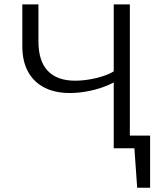

<svg xmlns="http://www.w3.org/2000/svg" viewBox="-20 -678 761 878"><path d="M545 0V-58H666.4L630.8 0ZM607.3 180.5 590.5 -58H666.4V180.5ZM500.1 0V-658H573.8V0ZM299.5 -252.6Q231.5 -252.6 182.8 -277.7Q134.1 -302.7 108.1 -350.5Q82.1 -398.3 82.1 -465.6V-658H155.8V-488.5Q155.8 -398.2 198.9 -353.6Q242 -309 322.9 -309Q355.5 -309 391.7 -315.2Q427.9 -321.5 459.6 -332.7Q491.4 -344 509.3 -358.4L544 -331.1Q516.9 -307 475.9 -289.3Q434.9 -271.5 388.5 -262.1Q342.2 -252.6 299.5 -252.6Z"/></svg>

Font: Ysabeau
Style: Bold
Weight: 700
Designer: Christian Thalmann (Catharsis Fonts)
Version: Version 2.000;gftools[0.9.27.dev2+g8671c4b]